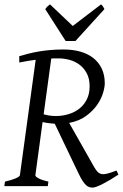

<svg xmlns="http://www.w3.org/2000/svg" viewBox="-20 -858 566 885"><path d="M251 -588.9Q242.2 -588.9 233.4 -588.9Q224.6 -588.9 216.3 -588.4L181.2 -331.1Q195.3 -327.1 209.2 -325.2Q223.1 -323.2 236.8 -323.2Q267.6 -323.2 295.9 -331.8Q324.2 -340.3 345.7 -357.2Q367.2 -374 380.1 -399.7Q393.1 -425.3 393.1 -460Q393.1 -496.1 379.6 -520.8Q366.2 -545.4 345.5 -560.5Q324.7 -575.7 299.6 -582.3Q274.4 -588.9 251 -588.9ZM525.9 -53.2Q506.8 -40.5 488.3 -29.5Q469.7 -18.6 454.1 -10.5Q438.5 -2.4 426 2.2Q413.6 6.8 407.2 6.8Q398.9 6.8 391.4 4.4Q383.8 2 376.2 -5.1Q368.7 -12.2 360.4 -24.7Q352.1 -37.1 342.8 -57.1Q342.8 -57.1 336.2 -70.8Q329.6 -84.5 319.3 -106Q309.1 -127.4 296.4 -153.8Q283.7 -180.2 271.5 -205.8Q259.3 -231.4 248.8 -253.4Q238.3 -275.4 232.4 -287.6Q218.3 -288.6 203.4 -290.5Q188.5 -292.5 176.3 -295.4L143.1 -50.8Q141.6 -44.9 157 -36.4Q172.4 -27.8 203.1 -21L200.2 0H0L2.9 -21Q33.7 -27.8 52.2 -35.9Q70.8 -43.9 71.8 -50.8L144.5 -582.5Q125.5 -580.1 106.7 -576.9Q87.9 -573.7 68.8 -569.8V-599.1Q90.8 -605.5 113 -611.1Q135.3 -616.7 159.7 -620.8Q184.1 -625 211.9 -627.4Q239.7 -629.9 272.9 -629.9Q315.9 -629.9 350.8 -619.9Q385.7 -609.9 410.6 -590.1Q435.5 -570.3 449.2 -541.3Q462.9 -512.2 462.9 -474.1Q462.9 -455.1 454.3 -427.5Q445.8 -399.9 426.5 -372.8Q407.2 -345.7 376 -323Q344.7 -300.3 298.8 -291.5L413.1 -89.8Q421.9 -74.2 429.9 -65.9Q438 -57.6 449 -55.7Q460 -53.7 476.1 -58.1Q492.2 -62.5 517.1 -71.8L525.9 -53.2ZM327.6 -668.9H282.7L188.5 -815.9Q195.3 -825.2 199.2 -828.6Q203.1 -832 210.4 -837.9L315.4 -738.3L445.8 -837.9Q451.7 -832.5 454.3 -828.9Q457 -825.2 461.4 -815.9Z"/></svg>

Font: GentiumAlt
Style: Italic
Weight: 400
Italic angle: -7°
Designer: J. Victor Gaultney
Version: Version 1.02; 2005; OFL release